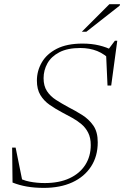

<svg xmlns="http://www.w3.org/2000/svg" viewBox="-20 -904 604 934"><path d="M525 -605Q490 -641 452.8 -655.8Q415.5 -670.5 371 -670.5Q308.5 -670.5 268.8 -649.8Q229 -629 210.5 -595.5Q192 -562 192 -523.5Q192 -486 208.5 -460.8Q225 -435.5 252.8 -417.8Q280.5 -400 313 -382.5Q346.5 -365.5 379.2 -345Q412 -324.5 433.8 -293.5Q455.5 -262.5 455.5 -212Q455.5 -144 423 -94Q390.5 -44 331.8 -17Q273 10 193 10Q148 10 110.8 3.5Q73.5 -3 41 -16L39 -186H56L91.5 -10.5L57.5 -47Q87.5 -27.5 123.5 -20.5Q159.5 -13.5 197.5 -13.5Q268 -13.5 318 -36.8Q368 -60 394.8 -101.8Q421.5 -143.5 421.5 -198.5Q421.5 -233.5 409 -258.2Q396.5 -283 376 -300.2Q355.5 -317.5 330.8 -331Q306 -344.5 281.5 -357.5Q249.5 -374.5 221.5 -394Q193.5 -413.5 176.5 -441.5Q159.5 -469.5 159.5 -512Q159.5 -559 183.2 -600.2Q207 -641.5 256.2 -666.8Q305.5 -692 381.5 -692Q425.5 -692 462 -683.2Q498.5 -674.5 526.5 -659.5H504L539 -706H550.5L521 -488H503L496 -642.5ZM378 -749.5 512 -883.5H564L562 -876.5L400 -749.5Z"/></svg>

Font: Newsreader ExtraLight
Style: Italic
Weight: 250
Italic angle: -17°
Designer: Hugues Gentile
Foundry: Production Type
Version: Version 1.003